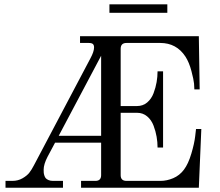

<svg xmlns="http://www.w3.org/2000/svg" viewBox="-20 -882 1034 902"><path d="M494.1 -821.8V-861.8H766.1V-821.8ZM5.9 0V-32.2H38.1Q64.5 -32.2 85.7 -44.4Q106.9 -56.6 117.9 -70.8Q128.9 -85 139.2 -105L404.8 -607.9Q421.9 -639.6 421.9 -659.2Q421.9 -670.4 416.3 -675.3Q410.6 -680.2 397 -680.2H356V-711.9H914.1L918 -461.9H893.1Q893.1 -472.2 891.6 -489.5Q890.1 -506.8 879.4 -547.9Q868.7 -588.9 851.1 -616.2Q809.1 -680.2 732.9 -680.2H574.2Q546.9 -680.2 546.9 -652.8V-383.8H624Q651.4 -383.8 671.4 -400.6Q691.4 -417.5 701.4 -444.1Q711.4 -470.7 715.8 -496.3Q720.2 -522 720.2 -546.9H746.1V-189H720.2Q720.2 -213.9 715.8 -239.5Q711.4 -265.1 701.4 -291.7Q691.4 -318.4 671.4 -335.2Q651.4 -352.1 624 -352.1H546.9V-59.1Q546.9 -32.2 574.2 -32.2H733.9Q763.7 -32.2 793.7 -44.9Q823.7 -57.6 844.2 -85Q864.7 -112.3 878.9 -160.2Q893.1 -208 897 -242.2L900.9 -275.9H925.8L914.1 0H360.8V-32.2H428.2Q455.1 -32.2 455.1 -59.1V-211.9H238.8L203.1 -145Q185.1 -109.9 185.1 -85Q185.1 -76.7 185.5 -70.8Q186 -64.9 188.5 -57.1Q190.9 -49.3 195.3 -44.4Q199.7 -39.6 208.3 -35.9Q216.8 -32.2 229 -32.2H275.9V0ZM255.9 -244.1H455.1V-620.1Z"/></svg>

Font: Flanker Steampunk
Style: Regular
Weight: 400
Designer: Alexey Kryukov, Leonardo Di Lena
Foundry: Alexey Kryukov, Leonardo Di Lena
Version: 1.210